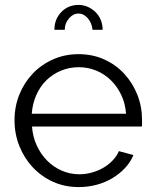

<svg xmlns="http://www.w3.org/2000/svg" viewBox="-20 -750 627 780"><path d="M299 -695Q277 -695 260 -675Q243 -655 243 -629H201Q201 -672 229 -701Q257 -730 299 -730Q319 -730 337 -722Q355 -714 368.5 -700.5Q382 -687 389.5 -668.5Q397 -650 397 -629H356Q353 -657 336.5 -676Q320 -695 299 -695ZM300 10Q243 10 195.5 -11.5Q148 -33 113 -70.5Q78 -108 58.5 -157Q39 -206 39 -262Q39 -317 58.5 -365.5Q78 -414 112.5 -450.5Q147 -487 195 -508.5Q243 -530 299 -530Q356 -530 403.5 -508.5Q451 -487 485 -450Q519 -413 538 -365Q557 -317 557 -263Q557 -255 557 -247Q557 -239 556 -236H110Q113 -194 129.5 -158.5Q146 -123 172 -97Q198 -71 231.5 -56.5Q265 -42 303 -42Q328 -42 353 -49Q378 -56 399 -68Q420 -80 437 -97.5Q454 -115 463 -136L522 -120Q510 -91 488 -67.5Q466 -44 437 -26.5Q408 -9 373 0.5Q338 10 300 10ZM492 -288Q489 -330 472.5 -364.5Q456 -399 430.5 -424Q405 -449 371.5 -463Q338 -477 300 -477Q262 -477 228 -463Q194 -449 168.5 -424Q143 -399 127.5 -364Q112 -329 109 -288Z"/></svg>

Font: Oxford Sans
Style: Regular
Weight: 400
Designer: Matt McInerney, Pablo Impallari, Rodrigo Fuenzalida
Foundry: Matt McInerney, Pablo Impallari, Rodrigo Fuenzalida
Version: Version 3.000g; ttfautohint (v1.5) -l 8 -r 28 -G 28 -x 14 -D